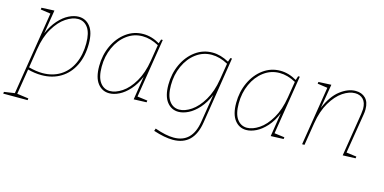

<svg xmlns="http://www.w3.org/2000/svg" viewBox="-115 -921 3098 1551"><g transform="rotate(15 1434.0 -146.0)"><path d="M522 -337Q522 -233 484 -155.5Q446 -78 377 -36Q308 6 217 6Q160 6 102 -10L68 202L164 215L162 230H-42L-40 215L48 202L159 -493L75 -505L77 -520L184 -525L152 -327Q181 -394 221.5 -439.5Q262 -485 305.5 -506.5Q349 -528 388 -528Q447 -528 484.5 -480.5Q522 -433 522 -337ZM105 -29Q168 -12 220 -12Q305 -12 368.5 -51.5Q432 -91 466.5 -164.5Q501 -238 501 -336Q501 -423 469.5 -466Q438 -509 387 -509Q340 -509 286.5 -473.5Q233 -438 189.5 -365Q146 -292 130 -187Z M1012 -28 1097 -17 1095 -2 988 2 1019 -196Q991 -128 950 -82.5Q909 -37 865.5 -15.5Q822 6 783 6Q724 6 686.5 -42Q649 -90 649 -185Q649 -278 685.5 -356.5Q722 -435 785.5 -481.5Q849 -528 928 -528Q998 -528 1066 -488L1077 -522H1091ZM1041 -335 1063 -471Q993 -509 927 -509Q854 -509 795.5 -465.5Q737 -422 703.5 -348Q670 -274 670 -186Q670 -99 701.5 -56Q733 -13 784 -13Q831 -13 884.5 -48.5Q938 -84 981 -157Q1024 -230 1041 -335Z M1656 -522H1670L1582 35Q1551 236 1377 236Q1309 236 1214 205L1221 184Q1314 217 1379 217Q1533 217 1562 37L1600 -199Q1571 -130 1530 -84Q1489 -38 1445 -16Q1401 6 1362 6Q1303 6 1265.5 -42Q1228 -90 1228 -185Q1228 -278 1264.5 -356.5Q1301 -435 1364.5 -481.5Q1428 -528 1507 -528Q1575 -528 1645 -489ZM1620 -335 1642 -471Q1572 -509 1506 -509Q1433 -509 1374.5 -465.5Q1316 -422 1282.5 -348Q1249 -274 1249 -186Q1249 -99 1280.5 -56Q1312 -13 1363 -13Q1410 -13 1463 -48.5Q1516 -84 1559.5 -157Q1603 -230 1620 -335Z M2158 -28 2243 -17 2241 -2 2134 2 2165 -196Q2137 -128 2096 -82.5Q2055 -37 2011.5 -15.5Q1968 6 1929 6Q1870 6 1832.5 -42Q1795 -90 1795 -185Q1795 -278 1831.5 -356.5Q1868 -435 1931.5 -481.5Q1995 -528 2074 -528Q2144 -528 2212 -488L2223 -522H2237ZM2187 -335 2209 -471Q2139 -509 2073 -509Q2000 -509 1941.5 -465.5Q1883 -422 1849.5 -348Q1816 -274 1816 -186Q1816 -99 1847.5 -56Q1879 -13 1930 -13Q1977 -13 2030.5 -48.5Q2084 -84 2127 -157Q2170 -230 2187 -335Z M2760 -28 2845 -17 2843 -2 2736 2 2794 -361Q2798 -391 2798 -402Q2798 -456 2772 -482.5Q2746 -509 2704 -509Q2655 -509 2602 -473.5Q2549 -438 2506 -365.5Q2463 -293 2446 -187L2416 0H2396L2475 -493L2391 -505L2393 -520L2500 -525L2466 -322Q2510 -428 2575 -478Q2640 -528 2704 -528Q2755 -528 2786.5 -497Q2818 -466 2818 -404Q2818 -381 2814 -360Z"/></g></svg>

Font: Bitter Pro Thin
Style: Italic
Weight: 250
Italic angle: -9°
Designer: Sol Matas, and Bitter project Authors
Foundry: Sol Matas
Version: Version 1.010